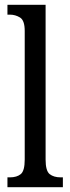

<svg xmlns="http://www.w3.org/2000/svg" viewBox="-20 -780 293 800"><path d="M11 0V-41H21Q50 -41 66.5 -54.5Q83 -68 83 -115V-651Q83 -695 63.5 -707Q44 -719 21 -719H11V-760H170V-115Q170 -68 187 -54.5Q204 -41 233 -41H242V0Z"/></svg>

Font: Noto Serif Tamil ExtraCondensed
Style: Regular
Weight: 400
Width: 2
Designer: Indian Type Foundry, Tom Grace, and the Monotype Design Team
Foundry: Monotype Imaging Inc.
Version: Version 2.004; ttfautohint (v1.8.4.7-5d5b)